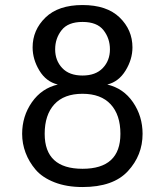

<svg xmlns="http://www.w3.org/2000/svg" viewBox="-20 -735 660 770"><path d="M68.8 -198.2Q68.8 -269 107.9 -325Q147 -380.9 211.9 -396Q165 -407.2 137.9 -452.1Q110.8 -497.1 110.8 -544.9Q110.8 -614.7 162.4 -664.8Q213.9 -714.8 311 -714.8Q408.2 -714.8 459.7 -665Q511.2 -615.2 511.2 -544.9Q511.2 -497.1 483.6 -452.1Q456.1 -407.2 410.2 -396Q475.1 -380.9 513.4 -325Q551.8 -269 551.8 -198.2Q551.8 -112.3 492.9 -48.6Q434.1 15.1 311 15.1Q247.1 15.1 198.5 -3.9Q149.9 -22.9 123 -54.4Q96.2 -85.9 82.5 -122.6Q68.8 -159.2 68.8 -198.2ZM159.2 -198.2Q159.2 -58.1 311 -58.1Q462.9 -58.1 462.9 -198.2Q462.9 -274.4 423.8 -316.7Q384.8 -358.9 310.8 -358.9Q236.8 -358.9 198 -316.7Q159.2 -274.4 159.2 -198.2ZM201.2 -537.1Q201.2 -492.2 229.5 -462.2Q257.8 -432.1 310.8 -432.1Q363.8 -432.1 392.3 -462.2Q420.9 -492.2 420.9 -537.1Q420.9 -581.1 395 -614Q369.1 -647 311 -647Q252.9 -647 227.1 -614Q201.2 -581.1 201.2 -537.1Z"/></svg>

Font: Carme
Style: Regular
Weight: 400
Version: 1.000